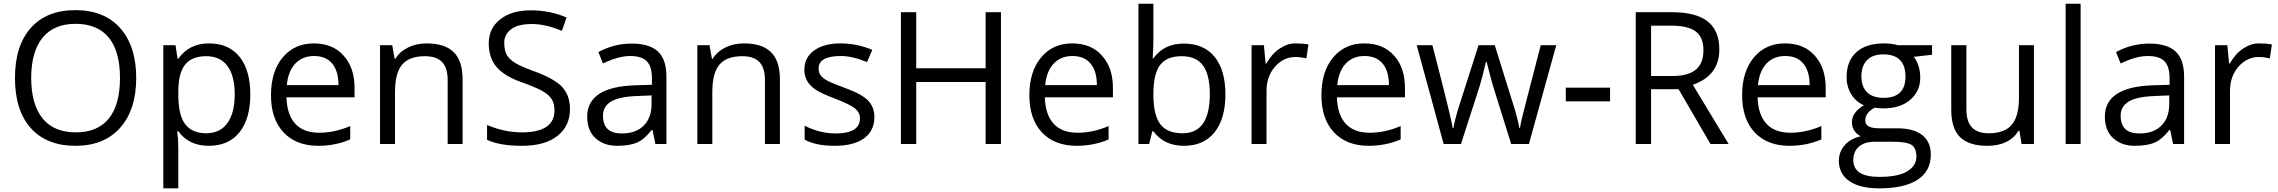

<svg xmlns="http://www.w3.org/2000/svg" viewBox="-20 -780 12340 1040"><path d="M148.9 -357.4Q149.4 -213.9 210.9 -138.2Q272.5 -63 390.6 -63Q508.8 -63 569.3 -137.7Q629.9 -212.9 629.9 -357.4Q629.9 -502 569.3 -576.2Q508.8 -650.4 390.6 -650.9Q272.5 -651.4 210.9 -576.2Q149.4 -501 148.9 -357.4ZM717.8 -357.9Q717.8 -185.5 630.9 -87.9Q543.9 9.8 388.7 9.8Q232.4 9.8 146.5 -86.4Q61 -182.6 61 -357.4Q61 -532.2 147 -628.9Q232.4 -725.1 388.7 -725.1Q544.9 -725.1 631.3 -627.4Q717.8 -529.8 717.8 -357.9Z M945.8 -268.1Q945.8 -155.8 983.4 -106.9Q1021 -58.1 1097.2 -58.1Q1173.3 -58.6 1212.4 -114.3Q1251.5 -169.9 1251.5 -269.5Q1251.5 -369.1 1212.4 -421.9Q1173.3 -475.6 1096.7 -475.6Q1019.5 -475.6 982.9 -430.2Q946.3 -384.8 945.8 -286.1ZM1277.8 -472.2Q1335.9 -399.4 1335.9 -267.6Q1335.4 -135.7 1276.9 -63Q1218.3 9.8 1110.8 9.8Q1003.4 9.8 945.8 -68.8H939.9Q945.8 -22 945.8 20V240.2H864.7V-535.2H930.7L941.9 -461.9H945.8Q1004.4 -544.9 1111.8 -544.9Q1219.2 -544.9 1277.8 -472.2Z M1813.5 -318.8Q1813.5 -395 1779.3 -435.8Q1745.1 -476.6 1681.4 -476.6Q1617.7 -476.6 1579.1 -435.1Q1540.5 -393.6 1533.7 -318.8ZM1841.8 -478Q1900.4 -413.1 1900.4 -304.2V-252.9H1531.7Q1534.2 -159.2 1579.1 -110.1Q1624 -61 1708.5 -61Q1793 -61 1877 -97.2V-24.9Q1797.4 9.8 1703.6 9.8Q1585 9.8 1516.1 -62.5Q1447.8 -135.3 1447.8 -264.2Q1447.8 -393.1 1511.5 -469Q1575.2 -544.9 1679.4 -544.9Q1783.7 -544.9 1841.8 -478Z M2291.5 -544.9Q2389.2 -544.9 2437.5 -497.6Q2485.8 -450.2 2485.8 -349.1V0H2404.8V-346.2Q2404.8 -412.1 2374.8 -443.8Q2344.7 -475.6 2281.7 -475.6Q2197.3 -475.6 2158.4 -430.2Q2119.6 -384.8 2119.6 -280.8V0H2038.6V-535.2H2104.5L2117.7 -461.9H2121.6Q2146.5 -501.5 2191.2 -523.2Q2235.8 -544.9 2291.5 -544.9Z M2805.7 -63Q2983.4 -63 2983.4 -182.1Q2983.4 -218.8 2968.5 -242.7Q2953.6 -266.6 2919.2 -286.4Q2884.8 -306.2 2798.6 -337.2Q2712.4 -368.2 2669.9 -417Q2627.4 -465.8 2627.4 -546.1Q2627.4 -626.5 2689.5 -675.3Q2751.5 -724.1 2855.5 -724.1Q2959.5 -724.1 3048.8 -685.1L3023.4 -612.8Q2935.5 -649.9 2860.6 -649.9Q2785.6 -649.9 2748.5 -621.6Q2711.4 -593.3 2711.4 -549.8Q2711.4 -506.3 2725.1 -482.4Q2738.8 -458.5 2770.3 -439.2Q2801.8 -419.9 2870.6 -395Q2983.9 -354 3025.6 -308.1Q3067.4 -262.2 3067.4 -189.9Q3067.4 -96.7 2999 -43.5Q2930.7 9.8 2808.1 9.8Q2685.5 9.8 2618.2 -22.9V-103Q2712.9 -63 2805.7 -63Z M3246.1 -153.3Q3246.1 -57.1 3347.2 -57.1Q3422.9 -56.6 3465.8 -98.6Q3508.8 -140.6 3509.3 -214.8V-263.2L3428.2 -259.8Q3332 -255.9 3289.1 -229.5Q3246.1 -203.1 3246.1 -153.3ZM3401.9 -543.9Q3498 -543.9 3543.9 -501Q3589.8 -458 3589.8 -365.2V0H3530.3L3514.2 -76.2H3510.3Q3470.7 -25.4 3430.7 -7.8Q3390.6 9.8 3321.3 9.8Q3252 9.8 3206.1 -31.2Q3160.6 -72.3 3160.6 -147.9Q3160.6 -309.6 3420.4 -317.9L3511.2 -320.8V-354Q3511.7 -418 3484.4 -447.3Q3457 -476.6 3393.1 -476.6Q3329.1 -476.6 3246.1 -436L3221.2 -498Q3305.2 -543.9 3401.9 -543.9Z M4010.3 -544.9Q4107.9 -544.9 4156.2 -497.6Q4204.6 -450.2 4204.6 -349.1V0H4123.5V-346.2Q4123.5 -412.1 4093.5 -443.8Q4063.5 -475.6 4000.5 -475.6Q3916 -475.6 3877.2 -430.2Q3838.4 -384.8 3838.4 -280.8V0H3757.3V-535.2H3823.2L3836.4 -461.9H3840.3Q3865.2 -501.5 3909.9 -523.2Q3954.6 -544.9 4010.3 -544.9Z M4535.2 -476.6Q4414.1 -476.6 4414.1 -409.2Q4414.1 -387.7 4424.8 -372.6Q4435.5 -357.4 4460 -343.8Q4484.4 -330.1 4566.9 -299.8Q4649.4 -269.5 4682.9 -234.4Q4716.3 -199.2 4716.3 -146Q4716.3 -71.3 4660.4 -30.8Q4604.5 9.8 4501.2 9.8Q4397.9 9.8 4338.4 -23.9V-99.1Q4421.4 -57.1 4506.3 -57.1Q4638.2 -57.1 4638.2 -139.2Q4638.2 -170.4 4611.1 -192.6Q4584 -214.8 4506.8 -244.1Q4429.7 -273.4 4398.4 -293.9Q4336.9 -335 4336.9 -401.9Q4336.9 -468.8 4390.1 -506.8Q4443.4 -544.9 4532.7 -544.9Q4622.1 -544.9 4705.1 -509.8L4676.3 -443.8Q4596.7 -476.6 4535.2 -476.6Z M5401.9 0H5318.8V-335.9H4942.9V0H4859.9V-713.9H4942.9V-410.2H5318.8V-713.9H5401.9Z M5921.4 -318.8Q5921.4 -395 5887.2 -435.8Q5853 -476.6 5789.3 -476.6Q5725.6 -476.6 5687 -435.1Q5648.4 -393.6 5641.6 -318.8ZM5949.7 -478Q6008.3 -413.1 6008.3 -304.2V-252.9H5639.6Q5642.1 -159.2 5687 -110.1Q5731.9 -61 5816.4 -61Q5900.9 -61 5984.9 -97.2V-24.9Q5905.3 9.8 5811.5 9.8Q5692.9 9.8 5624 -62.5Q5555.7 -135.3 5555.7 -264.2Q5555.7 -393.1 5619.4 -469Q5683.1 -544.9 5787.4 -544.9Q5891.6 -544.9 5949.7 -478Z M6385.7 -58.1Q6533.2 -58.1 6533.2 -269.5Q6533.2 -374 6496.6 -424.8Q6460 -475.6 6380.4 -475.6Q6300.8 -475.6 6264.2 -428.2Q6227.5 -380.9 6227.5 -268.6Q6227.5 -156.2 6265.1 -106.9Q6302.7 -58.1 6385.7 -58.1ZM6227.5 -759.8V-575.2Q6227.5 -516.1 6223.6 -463.9H6227.5Q6284.2 -543.9 6392.6 -543.9Q6501 -543.9 6559.6 -471.7Q6617.7 -399.4 6617.7 -267.6Q6617.2 -135.7 6558.6 -63Q6500 9.8 6392.6 9.8Q6285.2 9.8 6227.5 -68.8H6221.7L6204.6 0H6146.5V-759.8Z M7067.4 -539.1 7056.2 -463.9Q7022.9 -471.2 6997.6 -471.2Q6932.1 -471.2 6886.2 -418.7Q6840.3 -366.2 6840.3 -287.1V0H6759.3V-535.2H6826.2L6835.4 -436H6839.4Q6869.1 -488.8 6911.4 -516.8Q6953.6 -544.9 6996.1 -544.9Q7038.6 -544.9 7067.4 -539.1Z M7503.4 -318.8Q7503.4 -395 7469.2 -435.8Q7435.1 -476.6 7371.3 -476.6Q7307.6 -476.6 7269 -435.1Q7230.5 -393.6 7223.6 -318.8ZM7531.7 -478Q7590.3 -413.1 7590.3 -304.2V-252.9H7221.7Q7224.1 -159.2 7269 -110.1Q7314 -61 7398.4 -61Q7482.9 -61 7566.9 -97.2V-24.9Q7487.3 9.8 7393.6 9.8Q7274.9 9.8 7206.1 -62.5Q7137.7 -135.3 7137.7 -264.2Q7137.7 -393.1 7201.4 -469Q7265.1 -544.9 7369.4 -544.9Q7473.6 -544.9 7531.7 -478Z M7738.8 -535.2Q7844.2 -128.9 7848.6 -85.9H7852.5Q7862.8 -145 7890.6 -228L7988.8 -535.2H8076.7L8172.4 -228Q8200.7 -140.6 8209.5 -86.9H8213.4Q8215.8 -104.5 8222.7 -134.8Q8229.5 -165 8325.7 -535.2H8409.7L8261.7 0H8165.5L8067.4 -314Q8060.5 -335 8032.7 -444.8H8028.8Q8008.3 -356.4 7994.6 -313L7893.6 0H7799.8L7653.8 -535.2Z M8701.2 -231H8461.4V-305.2H8701.2Z M8923.3 -641.1V-368.2H9037.1Q9124.5 -368.2 9165.8 -402.8Q9207 -437.5 9207 -507.8Q9207 -578.1 9165.3 -609.6Q9123.5 -641.1 9031.2 -641.1ZM8840.3 -713.9H9036.1Q9167 -713.9 9230 -663.8Q9293 -613.8 9293 -512.2Q9293 -370.6 9149.4 -320.8L9343.3 0H9245.1L9072.3 -296.9H8923.3V0H8840.3Z M9782.2 -318.8Q9782.2 -395 9748 -435.8Q9713.9 -476.6 9650.1 -476.6Q9586.4 -476.6 9547.9 -435.1Q9509.3 -393.6 9502.4 -318.8ZM9810.5 -478Q9869.1 -413.1 9869.1 -304.2V-252.9H9500.5Q9502.9 -159.2 9547.9 -110.1Q9592.8 -61 9677.2 -61Q9761.7 -61 9845.7 -97.2V-24.9Q9766.1 9.8 9672.4 9.8Q9553.7 9.8 9484.9 -62.5Q9416.5 -135.3 9416.5 -264.2Q9416.5 -393.1 9480.2 -469Q9543.9 -544.9 9648.2 -544.9Q9752.4 -544.9 9810.5 -478Z M10232.4 -12.2H10135.3Q10079.6 -12.2 10049.3 14.2Q10019 40.5 10018.6 86.9Q10018.6 178.2 10160.2 178.2Q10260.3 178.2 10310.1 148.4Q10359.9 118.7 10360.4 69.8Q10360.4 21 10333.5 4.4Q10306.6 -12.2 10232.4 -12.2ZM10181.2 -485.4Q10123.5 -485.4 10093.3 -454.6Q10063 -423.8 10062.5 -366.2Q10063 -308.6 10094.2 -279.3Q10125.5 -250 10182.6 -250Q10301.3 -250 10301.3 -365.2Q10301.3 -485.4 10181.2 -485.4ZM10011.2 -118.2Q10011.2 -171.4 10076.2 -210Q10035.2 -226.6 10008.3 -268.1Q9982.4 -309.6 9982.4 -361.8Q9982.4 -449.2 10035.2 -497.1Q10087.9 -544.9 10184.6 -544.9Q10225.6 -544.9 10260.3 -535.2H10445.3V-483.4L10346.2 -472.2Q10381.3 -427.7 10381.3 -357.4Q10381.3 -287.1 10327.6 -239.7Q10273.9 -192.9 10180.2 -192.9Q10157.7 -192.9 10135.3 -196.8Q10083.5 -169.9 10083.5 -127.9Q10083.5 -105.5 10102.1 -95.2Q10120.6 -85 10163.6 -85H10258.3Q10345.2 -85 10392.1 -48.3Q10439 -11.7 10438.5 58.1Q10438.5 146.5 10367.2 193.4Q10295.9 240.2 10159.2 240.2Q10054.2 240.2 9997.6 201.2Q9940.9 162.1 9940.4 90.8Q9940.9 42 9972.2 6.3Q10003.4 -29.3 10059.6 -42Q10038.6 -51.8 10024.9 -71.3Q10011.2 -90.8 10011.2 -118.2Z M10744.1 9.8Q10645 9.8 10597.2 -37.1Q10549.3 -84 10549.3 -185.1V-535.2H10631.3V-188Q10631.3 -122.1 10661.6 -89.8Q10691.9 -57.6 10754.4 -58.1Q10838.4 -58.6 10877.4 -104.5Q10916.5 -150.4 10916 -253.9V-535.2H10997.1V0H10930.2L10918.5 -71.8H10914.1Q10862.8 9.8 10744.1 9.8Z M11250 0H11168.9V-759.8H11250Z M11466.8 -153.3Q11466.8 -57.1 11567.9 -57.1Q11643.6 -56.6 11686.5 -98.6Q11729.5 -140.6 11730 -214.8V-263.2L11648.9 -259.8Q11552.7 -255.9 11509.8 -229.5Q11466.8 -203.1 11466.8 -153.3ZM11622.6 -543.9Q11718.8 -543.9 11764.6 -501Q11810.5 -458 11810.5 -365.2V0H11751L11734.9 -76.2H11731Q11691.4 -25.4 11651.4 -7.8Q11611.3 9.8 11542 9.8Q11472.7 9.8 11426.8 -31.2Q11381.3 -72.3 11381.3 -147.9Q11381.3 -309.6 11641.1 -317.9L11731.9 -320.8V-354Q11732.4 -418 11705.1 -447.3Q11677.7 -476.6 11613.8 -476.6Q11549.8 -476.6 11466.8 -436L11441.9 -498Q11525.9 -543.9 11622.6 -543.9Z M12286.1 -539.1 12274.9 -463.9Q12241.7 -471.2 12216.3 -471.2Q12150.9 -471.2 12105 -418.7Q12059.1 -366.2 12059.1 -287.1V0H11978V-535.2H12044.9L12054.2 -436H12058.1Q12087.9 -488.8 12130.1 -516.8Q12172.4 -544.9 12214.8 -544.9Q12257.3 -544.9 12286.1 -539.1Z"/></svg>

Font: OpenSansHebrew-Regular
Style: Regular
Weight: 400
Foundry: Ascender Corporation, Yanek Iontef
Version: Version 2.001;PS 002.001;hotconv 1.0.70;makeotf.lib2.5.58329